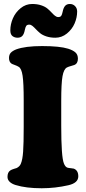

<svg xmlns="http://www.w3.org/2000/svg" viewBox="-20 -957 442 989"><path d="M279.8 -869.1Q291 -869.1 295.4 -875.5Q299.8 -881.8 302.7 -896.5Q306.6 -916.5 315.2 -926.5Q323.7 -936.5 339.8 -936.5Q356 -936.5 366.7 -925.5Q377.4 -914.6 377.4 -897.9Q377.4 -866.7 364.3 -836.2Q351.1 -805.7 324.5 -784.2Q297.9 -762.7 265.1 -762.7Q239.3 -762.7 218.8 -769.5Q198.2 -776.4 186.3 -786.4Q174.3 -796.4 165 -806.4Q155.8 -816.4 147.5 -823.2Q139.2 -830.1 130.9 -830.1Q119.6 -830.1 115.2 -823.7Q110.8 -817.4 107.9 -802.7Q104 -782.2 95.5 -772.5Q86.9 -762.7 70.3 -762.7Q55.2 -762.7 44.2 -771.2Q33.2 -779.8 33.2 -800.8Q33.2 -832 46.4 -862.5Q59.6 -893.1 86.2 -914.8Q112.8 -936.5 146 -936.5Q171.9 -936.5 192.1 -929.7Q212.4 -922.9 224.4 -912.8Q236.3 -902.8 245.4 -892.8Q254.4 -882.8 262.9 -876Q271.5 -869.1 279.8 -869.1ZM102.1 -303.2V-439.5Q102.1 -529.3 96.4 -566.9Q90.8 -604.5 76.2 -612.8Q68.8 -617.7 55.7 -622.3Q42.5 -627 39.1 -629.4Q26.4 -638.2 26.4 -658.2Q26.4 -675.3 35.6 -685.3Q44.9 -695.3 63.5 -702.6Q109.9 -719.7 196.8 -719.7Q287.6 -719.7 331.1 -706.1Q356 -698.2 368.7 -686.8Q381.3 -675.3 381.3 -654.8Q381.3 -629.4 362.3 -622.1Q356 -619.6 344.7 -616.7Q333.5 -613.8 324.7 -609.4Q308.6 -601.1 302 -564.5Q295.4 -527.8 295.4 -436.5V-309.6Q295.4 -148.4 309.1 -115.2Q315.9 -97.2 327.6 -93.3Q335 -91.3 345 -90.6Q355 -89.8 359.9 -88.4Q383.3 -79.6 383.3 -48.8Q383.3 -14.6 332.5 -2.9Q264.6 12.7 194.8 12.7Q114.3 12.7 60.5 -3.9Q41 -9.8 29.8 -20.5Q18.6 -31.2 18.6 -45.9Q18.6 -69.8 33.2 -79.1Q39.6 -83.5 51.8 -87.2Q64 -90.8 65.4 -91.3Q81.5 -99.1 87.4 -113.8Q96.2 -134.3 99.1 -175.8Q102.1 -217.3 102.1 -303.2Z"/></svg>

Font: Cooper* ExtraBold
Style: Regular
Weight: 800
Designer: Owen Earl
Foundry: indestructible type*
Version: Version 0.001